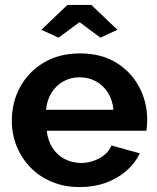

<svg xmlns="http://www.w3.org/2000/svg" viewBox="-20 -750 639 780"><path d="M304 10Q241 10 190 -11.5Q139 -33 103 -70.5Q67 -108 47.5 -156.5Q28 -205 28 -259Q28 -334 61.5 -396Q95 -458 157.5 -495.5Q220 -533 305 -533Q391 -533 452 -495.5Q513 -458 545.5 -396.5Q578 -335 578 -264Q578 -252 577 -239.5Q576 -227 575 -219H170Q174 -179 193.5 -149Q213 -119 243.5 -103.5Q274 -88 309 -88Q349 -88 384.5 -107.5Q420 -127 433 -159L548 -127Q529 -87 493.5 -56Q458 -25 410 -7.5Q362 10 304 10ZM167 -304H441Q437 -344 418.5 -373.5Q400 -403 370 -419.5Q340 -436 303 -436Q267 -436 237.5 -419.5Q208 -403 189.5 -373.5Q171 -344 167 -304ZM148 -629 254 -730H351L457 -629L388 -597L303 -660L218 -597Z"/></svg>

Font: Raleway Thin
Style: Bold
Weight: 700
Version: Version 4.026